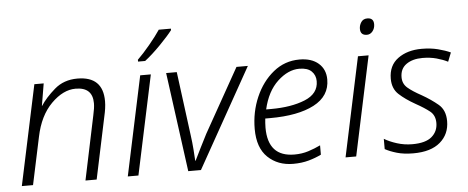

<svg xmlns="http://www.w3.org/2000/svg" viewBox="-51 -891 2496 1025"><g transform="rotate(-5 1197.0 -378.0)"><path d="M28 2H88L142 -252Q165 -364 228.5 -427.5Q292 -491 359 -491Q450 -491 450 -405Q450 -380 441 -341L369 2H429L500 -334Q504 -351 507 -371.5Q510 -392 510 -411Q510 -544 373 -544Q300 -544 250 -500.5Q200 -457 173 -415H172L192 -534H142Z M596 0 709 -532H766L653 0ZM704 -606H742Q781 -636 826 -682Q871 -728 894 -758V-766H829Q807 -733 770.5 -689Q734 -645 704 -616Z M920 0H988L1286 -532H1225L1033 -190Q1016 -158 997.5 -120Q979 -82 964 -52H962Q961 -74 958 -113Q955 -152 950 -188L905 -532H848Z M1482 10Q1528 10 1565.5 -0.5Q1603 -11 1633 -26V-76Q1602 -61 1567.5 -50Q1533 -39 1493 -39Q1351 -39 1351 -195Q1351 -208 1352 -221Q1353 -234 1354 -244H1380Q1530 -244 1616 -289Q1702 -334 1702 -423Q1702 -477 1665 -509.5Q1628 -542 1563 -542Q1484 -542 1423 -492.5Q1362 -443 1327.5 -363.5Q1293 -284 1293 -193Q1293 -92 1346.5 -41Q1400 10 1482 10ZM1363 -292Q1385 -388 1441.5 -440.5Q1498 -493 1558 -493Q1602 -493 1623.5 -472Q1645 -451 1645 -419Q1645 -352 1571.5 -322Q1498 -292 1390 -292Z M1934 -642Q1952 -642 1964.5 -657.5Q1977 -673 1977 -695Q1977 -729 1943 -729Q1921 -729 1910 -712.5Q1899 -696 1899 -677Q1899 -642 1934 -642ZM1763 0H1820L1933 -532H1876Z M2126 10Q2220 10 2270 -33Q2320 -76 2320 -146Q2320 -205 2283 -236Q2246 -267 2197 -295Q2149 -321 2123.5 -343Q2098 -365 2098 -400Q2098 -446 2131.5 -469.5Q2165 -493 2218 -493Q2259 -493 2293.5 -483.5Q2328 -474 2353 -461L2372 -509Q2344 -522 2305 -532Q2266 -542 2218 -542Q2141 -542 2090.5 -505Q2040 -468 2040 -397Q2040 -344 2073.5 -313Q2107 -282 2160 -252Q2207 -226 2234.5 -204Q2262 -182 2262 -141Q2262 -96 2229 -67.5Q2196 -39 2125 -39Q2082 -39 2042.5 -51.5Q2003 -64 1975 -81V-26Q2000 -12 2037.5 -1Q2075 10 2126 10Z"/></g></svg>

Font: Noto Sans UI Light
Style: Italic
Weight: 300
Italic angle: -12°
Designer: Monotype Design Team
Foundry: Monotype Imaging Inc.
Version: Version 1.901